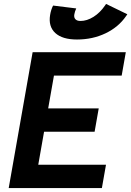

<svg xmlns="http://www.w3.org/2000/svg" viewBox="-20 -960 670 980"><path d="M24.4 0 146.5 -693.4H276.4L154.3 0ZM24.4 0 45.9 -119.1H521L500 0ZM75.2 -287.6 96.2 -406.7H483.9L462.9 -287.6ZM125.5 -574.2 146.5 -693.4H622.1L601.1 -574.2ZM373 -758.3Q298.3 -758.3 262.2 -791.5Q226.1 -824.7 235.8 -883.8Q240.2 -910.6 251 -931.6L369.1 -917Q365.7 -909.2 363 -901.4Q360.4 -893.6 359.4 -886.7Q356.4 -871.1 364.7 -862.1Q373 -853 390.6 -853Q423.8 -853 457.3 -874Q490.7 -895 516.1 -932.1L521.5 -939.9L629.9 -887.2L623.5 -877.9Q585 -821.8 518.8 -790Q452.6 -758.3 373 -758.3Z"/></svg>

Font: Cascadia Mono NF
Style: Italic
Weight: 400
Italic angle: -10°
Monospace: yes
Designer: Aaron Bell
Foundry: Saja Typeworks
Version: Version 2404.023